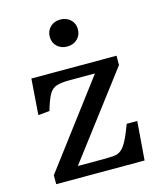

<svg xmlns="http://www.w3.org/2000/svg" viewBox="-113 -834 763 915"><g transform="rotate(-15 268.5 -376.5)"><path d="M50 0V-44L365 -462H239Q198 -462 175 -454.5Q152 -447 138 -422Q124 -397 109 -345L53 -340L66 -517H486V-471L172 -57H298Q330 -57 350.5 -59Q371 -61 386 -73Q401 -85 415.5 -112.5Q430 -140 449 -191H501L486 0ZM271 -620Q241 -620 221.5 -638.5Q202 -657 202 -686Q202 -715 221.5 -734Q241 -753 271 -753Q301 -753 321 -734.5Q341 -716 341 -687Q341 -658 321.5 -639Q302 -620 271 -620Z"/></g></svg>

Font: Literata Variable Black
Style: Regular
Weight: 900
Designer: Latin by Veronika Burian and Jose Scaglione. Greek by Irene Vlachou. Cyrillic by Vera Evstafieva.
Foundry: TypeTogether
Version: Version 3.021